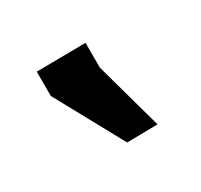

<svg xmlns="http://www.w3.org/2000/svg" viewBox="-57 -842 336 321"><g transform="rotate(-30 111.0 -681.5)"><path d="M169.9 -592.8 110.8 -591.8 39.1 -723.1V-770L133.8 -771V-723.1Z"/></g></svg>

Font: Aurulent Sans
Style: Regular
Weight: 400
Version: Version 2007.05.04